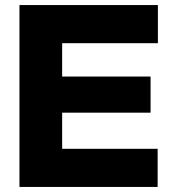

<svg xmlns="http://www.w3.org/2000/svg" viewBox="-20 -740 673 760"><path d="M57 0H604V-151H226V-294H576V-437H226V-569H605V-720H57Z"/></svg>

Font: Aspekta 750
Style: Regular
Weight: 750
Designer: Ivo Dolenc
Version: Version 2.000